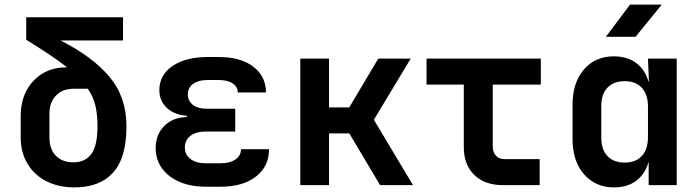

<svg xmlns="http://www.w3.org/2000/svg" viewBox="-20 -805 3040 835"><path d="M300 10Q231 9 179.5 -18Q128 -45 99 -94Q70 -143 70 -208V-301Q70 -363 95 -410.5Q120 -458 164.5 -485Q209 -512 267 -512H272Q239 -538 195 -567.5Q151 -597 94 -632V-730H515V-629H243Q382 -559 456 -471Q530 -383 530 -256Q530 -118 471 -53.5Q412 11 300 10ZM300 -99Q350 -99 377 -135Q404 -171 404 -256Q404 -304 395.5 -343Q387 -382 362 -419H300Q252 -419 223.5 -389.5Q195 -360 195 -310V-208Q195 -156 223 -127.5Q251 -99 300 -99Z M939 7H875Q810 7 761 -14Q712 -35 684.5 -73Q657 -111 657 -161Q657 -219 693.5 -256.5Q730 -294 792 -296V-302Q739 -305 706 -335.5Q673 -366 673 -413Q673 -479 730.5 -518Q788 -557 882 -557H932Q1026 -557 1081 -515.5Q1136 -474 1137 -403H1014Q1014 -428 991.5 -442.5Q969 -457 932 -457H882Q843 -457 820 -440.5Q797 -424 797 -394Q797 -366 819 -349Q841 -332 880 -332H1003V-233H875Q833 -233 808.5 -214.5Q784 -196 784 -164Q784 -132 808.5 -113.5Q833 -95 875 -95H939Q980 -95 1004 -111.5Q1028 -128 1028 -156H1150Q1150 -81 1093 -37Q1036 7 939 7Z M1286 0V-550H1411V-338H1499L1625 -550H1766L1606 -284L1776 0H1633L1499 -225H1411V0Z M2165 0Q2088 0 2042.5 -44.5Q1997 -89 1997 -165V-437H1835V-550H2332V-437H2123V-168Q2123 -144 2136.5 -128.5Q2150 -113 2174 -113H2327V0Z M2615 -645 2720 -785H2858L2744 -645ZM2650 10Q2570 10 2520 -47Q2470 -104 2470 -200V-349Q2470 -446 2519.5 -503Q2569 -560 2650 -560Q2707 -560 2746 -531.5Q2785 -503 2800 -451H2802L2798 -550H2923V0H2801V-99H2800Q2785 -47 2746.5 -18.5Q2708 10 2650 10ZM2697 -98Q2745 -98 2771.5 -127Q2798 -156 2798 -209V-341Q2798 -394 2771.5 -423Q2745 -452 2697 -452Q2649 -452 2622 -424Q2595 -396 2595 -344V-206Q2595 -154 2622 -126Q2649 -98 2697 -98Z"/></svg>

Font: JetBrains Mono NL
Style: Bold
Weight: 700
Monospace: yes
Designer: Philipp Nurullin, Konstantin Bulenkov
Foundry: JetBrains
Version: Version 2.305; ttfautohint (v1.8.4.7-5d5b)